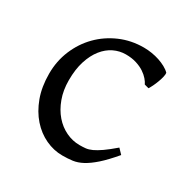

<svg xmlns="http://www.w3.org/2000/svg" viewBox="-119 -573 675 691"><g transform="rotate(30 218.5 -227.5)"><path d="M410.2 -92.8Q378.4 -55.2 354.2 -33.9Q330.1 -12.7 309.6 -1.7Q289.1 9.3 269.5 12Q250 14.6 227.1 14.6Q191.4 14.6 157.5 -1.2Q123.5 -17.1 97.2 -46.9Q70.8 -76.7 54.9 -119.6Q39.1 -162.6 39.1 -216.8Q39.1 -269.5 58.3 -315.4Q77.6 -361.3 111.1 -395.3Q144.5 -429.2 189.9 -449Q235.4 -468.8 288.1 -468.8Q304.2 -468.8 321 -466.1Q337.9 -463.4 353.3 -458.3Q368.7 -453.1 381.6 -446Q394.5 -439 402.8 -430.2Q403.8 -424.3 401.4 -413.6Q398.9 -402.8 394.5 -390.9Q390.1 -378.9 384.8 -367.9Q379.4 -356.9 375 -350.1L356.9 -355Q353 -363.8 344.2 -374Q335.4 -384.3 321.5 -393.6Q307.6 -402.8 288.3 -408.9Q269 -415 244.1 -415Q218.3 -415 194.6 -403.6Q170.9 -392.1 152.6 -369.1Q134.3 -346.2 123.3 -312Q112.3 -277.8 112.3 -231.9Q112.3 -190.4 124.8 -156.5Q137.2 -122.6 158 -98.6Q178.7 -74.7 205.8 -61.8Q232.9 -48.8 262.2 -48.8Q275.9 -48.8 287.6 -50Q299.3 -51.3 313.2 -57.6Q327.1 -64 345.5 -76.7Q363.8 -89.4 391.1 -112.8Z"/></g></svg>

Font: Gentium Plus Am
Style: Regular
Weight: 400
Designer: J. Victor Gaultney, Annie Olsen, Iska Routamaa, Becca Hirsbrunner
Foundry: SIL International
Version: Version 5.000